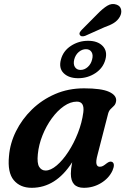

<svg xmlns="http://www.w3.org/2000/svg" viewBox="-20 -907 619 939"><path d="M457 -150Q448.5 -119 451.8 -105.2Q455 -91.5 468 -91.5Q476.5 -91.5 483.8 -95.5Q491 -99.5 501.5 -108Q517.5 -120.5 528.5 -115Q544.5 -106 530 -72.5Q512.5 -35 474.2 -11.8Q436 11.5 390 11.5Q326.5 11.5 326.5 -57.5Q326.5 -69.5 328 -82.8Q329.5 -96 333 -113.5Q253 11.5 135 11.5Q78.5 11.5 47.2 -26Q16 -63.5 24 -144Q29 -206 58.2 -265Q87.5 -324 136.2 -371.5Q185 -419 249.5 -447Q314 -475 391 -475Q476 -475 513.2 -458Q550.5 -441 548 -413.5Q546 -398.5 538 -390.2Q530 -382 521.5 -374Q513 -366 509 -352ZM165 -153Q160.5 -108.5 171.8 -90.8Q183 -73 203 -73Q228 -73 257.5 -98Q287 -123 314.2 -164.8Q341.5 -206.5 361.2 -257Q381 -307.5 387.5 -358Q394 -410 356 -410Q324.5 -410 292.5 -387.8Q260.5 -365.5 233.2 -328Q206 -290.5 187.8 -245Q169.5 -199.5 165 -153ZM456 -838Q482 -865 504.5 -878.8Q527 -892.5 549.5 -884.5Q568.5 -878 572.2 -860.5Q576 -843 566 -825Q555.5 -806.5 537.2 -795Q519 -783.5 490 -773.5L396 -731.5Q375.5 -725 370 -737Q367 -743.5 371.2 -750.2Q375.5 -757 382 -763.5ZM362.5 -524.5Q316.5 -524.5 291.5 -549Q266.5 -573.5 278 -616Q289 -658 327 -682.8Q365 -707.5 411 -707.5Q457.5 -707.5 482 -682.2Q506.5 -657 495.5 -616Q484.5 -574.5 446.8 -549.5Q409 -524.5 362.5 -524.5ZM400.5 -666.5Q381.5 -666.5 365.2 -652.8Q349 -639 343 -616Q337.5 -593 346.5 -579Q355.5 -565 374 -565Q393 -565 409 -579.2Q425 -593.5 430.5 -616Q436.5 -638.5 427.8 -652.5Q419 -666.5 400.5 -666.5Z"/></svg>

Font: Fraunces 9pt Soft SemiBold
Style: Italic
Weight: 600
Italic angle: -16°
Version: Version 1.000;[b76b70a41]